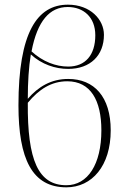

<svg xmlns="http://www.w3.org/2000/svg" viewBox="-20 -792 546 822"><path d="M264 10C374 10 454 -82 454 -234C454 -378 383 -454 272 -454C199 -454 144 -421 99 -369C99 -439 103 -505 112 -559C159 -516 217 -497 272 -497C367 -497 425 -555 425 -643C425 -708 367 -772 271 -772C139 -772 59 -653 59 -341C59 -111 118 10 264 10ZM270 -762C337 -762 388 -719 388 -641C388 -556 345 -507 272 -507C219 -507 163 -528 115 -572C140 -703 193 -762 270 -762ZM268 -444C368 -444 414 -362 414 -234C414 -89 356 1 264 1C144 1 97 -106 99 -352C147 -410 200 -444 268 -444Z"/></svg>

Font: Noto Serif Display SemiCondensed ExtraLight
Style: Regular
Weight: 200
Width: 4
Designer: Monotype Design Team
Foundry: Monotype Imaging Inc.
Version: Version 2.009